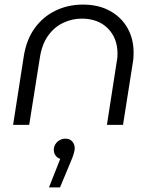

<svg xmlns="http://www.w3.org/2000/svg" viewBox="-20 -543 672 835"><path d="M37 0 84 -302Q96 -373 132 -422Q168 -471 222 -497Q276 -523 341 -523Q409 -523 458.5 -495.5Q508 -468 534.5 -421Q561 -374 561 -315Q561 -306 560.5 -295Q560 -284 558 -273L515 0H445L488 -277Q490 -286 490.5 -294Q491 -302 491 -310Q491 -377 449 -419.5Q407 -462 335 -462Q294 -462 255.5 -444Q217 -426 190 -389Q163 -352 154 -296L107 0ZM193 272 242 148Q228 143 221 132.5Q214 122 214 108Q214 95 221 84Q228 73 239.5 66.5Q251 60 264 60Q284 60 294.5 72.5Q305 85 305 102Q305 110 301 124Q297 138 291 152L241 272Z"/></svg>

Font: MuseoModerno Light
Style: Italic
Weight: 300
Italic angle: -9°
Designer: Pablo Cosgaya, Héctor Gatti, Marcela Romero, and the Authors of The MuseoModerno Project.
Foundry: Omnibus-Type Team
Version: Version 1.003